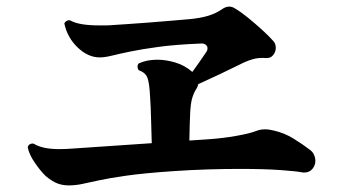

<svg xmlns="http://www.w3.org/2000/svg" viewBox="-20 -665 1040 582"><path d="M188 -103Q170 -103 154 -109Q138 -115 119 -131Q104 -145 86 -171Q68 -197 64 -219Q66 -226 72 -228.5Q78 -231 83 -229Q109 -213 160 -213Q170 -213 181 -213.5Q192 -214 205 -215Q252 -218 315 -222.5Q378 -227 440 -231Q439 -260 438 -301.5Q437 -343 435 -371Q433 -413 427 -429Q421 -445 401 -452Q397 -456 397 -463Q397 -470 401 -473Q425 -484 457 -484Q483 -484 511.5 -475.5Q540 -467 563 -447Q583 -474 605 -507Q609 -512 609 -519Q609 -525 603.5 -529.5Q598 -534 588 -533Q513 -530 461.5 -523Q410 -516 376 -509Q342 -502 320 -496.5Q298 -491 282 -491Q247 -491 215.5 -521Q184 -551 175 -594Q178 -600 184 -602.5Q190 -605 195 -602Q208 -595 229.5 -591.5Q251 -588 281 -588Q290 -588 300.5 -588Q311 -588 321 -589Q338 -590 366.5 -592Q395 -594 429 -596.5Q463 -599 496.5 -602Q530 -605 555 -607Q587 -610 610.5 -617Q634 -624 653 -637Q664 -645 675 -645Q684 -645 693 -639Q710 -629 731.5 -611.5Q753 -594 774 -575Q795 -556 809 -540Q816 -532 816 -520Q816 -508 808 -498Q800 -488 786 -489Q764 -491 744.5 -485Q725 -479 708 -470Q680 -456 645 -439.5Q610 -423 581 -410Q580 -406 579 -403Q578 -400 576 -397Q568 -385 563 -369Q558 -353 556.5 -323.5Q555 -294 554 -239L614 -243Q656 -246 695.5 -253Q735 -260 754 -267Q768 -273 783 -273Q796 -273 811 -269Q842 -262 869.5 -245Q897 -228 918 -212Q928 -205 932 -195.5Q936 -186 936 -177Q936 -164 927 -153Q918 -142 902 -142Q896 -142 893 -143Q878 -146 830 -149.5Q782 -153 706 -153Q663 -153 611.5 -151.5Q560 -150 502 -146Q416 -140 363 -132.5Q310 -125 278.5 -118Q247 -111 227.5 -107Q208 -103 188 -103Z"/></svg>

Font: Zen Antique
Style: Regular
Weight: 400
Designer: Yoshimichi Ohira
Foundry: Positype
Version: Version 1.001